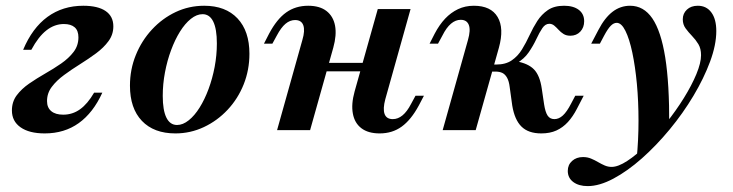

<svg xmlns="http://www.w3.org/2000/svg" viewBox="-20 -448 2525 661"><path d="M133.9 11.3Q80.6 11.3 50.8 -9.7Q21 -30.6 21 -67.7Q21 -97.6 37.5 -119.8Q54 -141.9 80.2 -160.1Q106.5 -178.2 135.5 -194.8Q164.5 -211.3 190.7 -229.4Q216.9 -247.6 233.5 -269.4Q250 -291.1 250 -319.4Q250 -342.7 237.1 -354Q224.2 -365.3 200 -365.3Q167.7 -365.3 139.9 -343.5Q112.1 -321.8 87.9 -276.6H59.7Q91.1 -351.6 143.5 -389.9Q196 -428.2 266.9 -428.2Q316.9 -428.2 343.5 -410.1Q370.2 -391.9 370.2 -357.3Q370.2 -329 353.6 -306.5Q337.1 -283.9 310.9 -264.5Q284.7 -245.2 255.6 -227Q226.6 -208.9 200.8 -189.9Q175 -171 158.5 -149.2Q141.9 -127.4 141.9 -100Q141.9 -77.4 156.5 -65.3Q171 -53.2 197.6 -53.2Q229.8 -53.2 255.6 -71.8Q281.5 -90.3 304 -129H332.3Q300.8 -59.7 251.2 -24.2Q201.6 11.3 133.9 11.3Z M583.9 11.3Q509.7 11.3 468.5 -31.9Q427.4 -75 427.4 -153.2Q427.4 -208.9 447.6 -258.5Q467.7 -308.1 503.2 -346.4Q538.7 -384.7 584.7 -406.5Q630.6 -428.2 683.1 -428.2Q756.5 -428.2 797.6 -384.7Q838.7 -341.1 838.7 -262.9Q838.7 -207.3 819 -157.7Q799.2 -108.1 763.7 -70.2Q728.2 -32.3 681.9 -10.5Q635.5 11.3 583.9 11.3ZM589.5 -17.7Q609.7 -17.7 629.8 -33.9Q650 -50 667.3 -77.8Q684.7 -105.6 698 -141.5Q711.3 -177.4 719 -217.7Q726.6 -258.1 726.6 -298.4Q726.6 -348.4 714.1 -373.8Q701.6 -399.2 677.4 -399.2Q657.3 -399.2 637.1 -383.1Q616.9 -366.9 599.6 -339.1Q582.3 -311.3 569 -275.4Q555.6 -239.5 548 -199.2Q540.3 -158.9 540.3 -117.7Q540.3 -68.5 552.8 -43.1Q565.3 -17.7 589.5 -17.7Z M933.9 0 1021 -310.5Q1030.6 -342.7 1024.2 -360.9Q1017.7 -379 996 -379Q978.2 -379 962.9 -366.1Q947.6 -353.2 933.1 -325.8L917.7 -297.6H888.7L906.5 -332.3Q933.1 -382.3 965.3 -405.2Q997.6 -428.2 1041.1 -428.2Q1080.6 -428.2 1104 -410.1Q1127.4 -391.9 1133.5 -359.7Q1139.5 -327.4 1127.4 -283.9L1047.6 0ZM1049.2 -202.4 1057.3 -231.5H1283.9L1275.8 -202.4ZM1287.1 11.3Q1247.6 11.3 1224.2 -6.5Q1200.8 -24.2 1194.8 -56.9Q1188.7 -89.5 1200.8 -133.1L1280.6 -416.9H1393.5L1306.5 -106.5Q1297.6 -73.4 1304 -55.6Q1310.5 -37.9 1332.3 -37.9Q1350 -37.9 1365.7 -50.8Q1381.5 -63.7 1395.2 -90.3L1410.5 -118.5H1439.5L1421.8 -84.7Q1395.2 -35.5 1362.9 -12.1Q1330.6 11.3 1287.1 11.3Z M1843.5 11.3Q1799.2 11.3 1775.4 -12.1Q1751.6 -35.5 1743.5 -84.7L1734.7 -148.4Q1732.3 -168.5 1725.8 -180.2Q1719.4 -191.9 1709.7 -196.8Q1700 -201.6 1684.7 -201.6H1655.6L1661.3 -225.8H1687.9Q1721 -225.8 1741.9 -240.3Q1762.9 -254.8 1777 -277.8Q1791.1 -300.8 1803.2 -327Q1815.3 -353.2 1829.8 -375.8Q1844.4 -398.4 1866.1 -413.3Q1887.9 -428.2 1921.8 -428.2Q1954 -428.2 1972.6 -414.1Q1991.1 -400 1991.1 -375Q1991.1 -353.2 1977.8 -339.1Q1964.5 -325 1943.5 -325Q1929.8 -325 1920.2 -331Q1910.5 -337.1 1903.2 -345.2Q1896 -353.2 1888.3 -359.7Q1880.6 -366.1 1871 -366.1Q1857.3 -366.1 1847.2 -351.2Q1837.1 -336.3 1826.6 -313.7Q1816.1 -291.1 1800.4 -268.1Q1784.7 -245.2 1758.1 -229.8L1756.5 -237.1Q1798.4 -229.8 1818.5 -208.9Q1838.7 -187.9 1845.2 -142.7L1853.2 -88.7Q1857.3 -62.1 1865.3 -50Q1873.4 -37.9 1888.7 -37.9Q1904 -37.9 1917.7 -50.4Q1931.5 -62.9 1946 -91.1L1960.5 -118.5H1989.5L1966.1 -73.4Q1952.4 -46.8 1935.1 -27.8Q1917.7 -8.9 1895.6 1.2Q1873.4 11.3 1843.5 11.3ZM1504 0 1591.1 -310.5Q1600.8 -344.4 1594 -362.1Q1587.1 -379.8 1566.1 -379.8Q1548.4 -379.8 1532.7 -366.5Q1516.9 -353.2 1503.2 -325.8L1487.9 -297.6H1458.9L1476.6 -332.3Q1492.7 -362.9 1512.5 -383.9Q1532.3 -404.8 1556.9 -416.5Q1581.5 -428.2 1611.3 -428.2Q1670.2 -428.2 1693.1 -389.5Q1716.1 -350.8 1697.6 -283.9L1617.7 0Z M2003.2 192.7Q1972.6 192.7 1953.6 178.6Q1934.7 164.5 1934.7 140.3Q1934.7 119.4 1949.6 106Q1964.5 92.7 1987.1 92.7Q2002.4 92.7 2014.9 98Q2027.4 103.2 2039.1 110.1Q2050.8 116.9 2062.1 121.8Q2073.4 126.6 2085.5 126.6Q2108.1 126.6 2139.5 106Q2171 85.5 2205.6 51.2Q2240.3 16.9 2273.8 -25Q2307.3 -66.9 2334.3 -110.5Q2361.3 -154 2377.4 -192.7Q2393.5 -231.5 2393.5 -258.1Q2393.5 -280.6 2384.3 -296Q2375 -311.3 2362.5 -324.2Q2350 -337.1 2340.3 -350.4Q2330.6 -363.7 2330.6 -381.5Q2330.6 -401.6 2344.8 -414.9Q2358.9 -428.2 2382.3 -428.2Q2412.1 -428.2 2429 -405.2Q2446 -382.3 2446 -341.1Q2446 -293.5 2424.6 -235.9Q2403.2 -178.2 2367.3 -118.1Q2331.5 -58.1 2285.5 -2.4Q2239.5 53.2 2189.9 97.2Q2140.3 141.1 2091.9 166.9Q2043.5 192.7 2003.2 192.7ZM2171.8 99.2Q2178.2 34.7 2178.2 -32.3Q2178.2 -99.2 2172.6 -159.3Q2166.9 -219.4 2156.9 -266.9Q2146.8 -314.5 2133.1 -341.9Q2119.4 -369.4 2103.2 -369.4Q2092.7 -369.4 2082.7 -359.3Q2072.6 -349.2 2059.7 -325L2045.2 -297.6H2015.3L2040.3 -345.2Q2062.1 -387.1 2089.1 -407.7Q2116.1 -428.2 2149.2 -428.2Q2196 -428.2 2225.8 -384.7Q2255.6 -341.1 2270.2 -250.4Q2284.7 -159.7 2283.9 -16.1Q2267.7 4 2251.2 23Q2234.7 41.9 2215.3 60.9Q2196 79.8 2171.8 99.2Z"/></svg>

Font: Playfair 5pt SemiExpanded Light
Style: Bold Italic
Weight: 700
Italic angle: -15.6°
Version: Version 2.001;gftools[0.9.30]